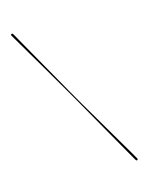

<svg xmlns="http://www.w3.org/2000/svg" viewBox="-221 -786 759 957"><g transform="rotate(-30 158.5 -307.5)"><path d="M146 -305Q149 -293.5 157.2 -262.2Q165.5 -231 176.5 -188Q187.5 -145 199.8 -98Q212 -51 223.5 -7.2Q235 36.5 243.5 69.5Q252 102.5 256 116.5Q258 123 263 121.5Q268 120 266.5 113Q263.5 101 254.8 69.2Q246 37.5 234 -5.8Q222 -49 209 -96.2Q196 -143.5 184 -186.8Q172 -230 163.2 -262Q154.5 -294 151.5 -306Q148 -318.5 139.5 -351Q131 -383.5 119.8 -427.5Q108.5 -471.5 96 -519.2Q83.5 -567 72.2 -611Q61 -655 52.5 -687.2Q44 -719.5 41 -731.5Q38.5 -738 33.5 -736.5Q28.5 -735 30 -728Q34 -714 43 -681Q52 -648 64.2 -604Q76.5 -560 89.5 -512.8Q102.5 -465.5 114.2 -422.2Q126 -379 134.5 -347.8Q143 -316.5 146 -305Z"/></g></svg>

Font: Fraunces 144pt Thin
Style: Regular
Weight: 100
Version: Version 1.000;[f99f86859]